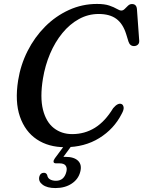

<svg xmlns="http://www.w3.org/2000/svg" viewBox="-20 -734 727 975"><path d="M597.5 -205.5Q606 -201.5 607.8 -189Q609.5 -176.5 598 -156Q559 -79 484.2 -32.8Q409.5 13.5 310 13.5Q226.5 13.5 167 -26.2Q107.5 -66 81.2 -141.8Q55 -217.5 72 -325.5Q84.5 -404.5 120 -474.8Q155.5 -545 209 -598.8Q262.5 -652.5 329.8 -683.2Q397 -714 472.5 -714Q511 -714 535 -705.8Q559 -697.5 573.2 -689Q587.5 -680.5 596 -680.5Q605.5 -680.5 613.5 -688.8Q621.5 -697 630.2 -705.2Q639 -713.5 650 -713.5Q674 -713.5 675.5 -686L687 -526.5Q687.5 -513.5 679.5 -506.8Q671.5 -500 660.5 -500Q640 -500 632.5 -522.5L620.5 -561.5Q604 -614 570.5 -638.5Q537 -663 481 -663Q427.5 -663 380.8 -637.2Q334 -611.5 296.8 -566Q259.5 -520.5 234.2 -461Q209 -401.5 198 -334.5Q182.5 -239.5 198.2 -177Q214 -114.5 253.2 -83.8Q292.5 -53 346.5 -53Q410 -53 461.8 -85Q513.5 -117 554.5 -184.5Q579 -213.5 597.5 -205.5ZM316 -7.5H353.5L302 62.5Q307 62.5 312.5 62.5Q356.5 62.5 376.8 82.8Q397 103 387.5 138.5Q378 176 344 198.5Q310 221 261 221Q219.5 221 196.8 204.2Q174 187.5 179.5 163.5Q184.5 143.5 202.5 143.5Q214.5 143 219.5 154.5Q222 170.5 234.5 177.2Q247 184 264 184Q305.5 184 317 138.5Q322 119 313.5 107.2Q305 95.5 282.5 95.5H265Q253 95.5 252 88Q251 80.5 258.5 70Z"/></svg>

Font: Fraunces 9pt Soft
Style: Italic
Weight: 400
Italic angle: -16°
Version: Version 1.000;[0bf87f6ff]